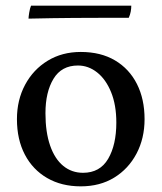

<svg xmlns="http://www.w3.org/2000/svg" viewBox="-20 -651 572 680"><path d="M266 9Q198 9 147 -20.5Q96 -50 68 -103.5Q40 -157 40 -229Q40 -297 69 -351Q98 -405 149 -436Q200 -467 266 -467Q337 -467 387.5 -437Q438 -407 465 -353.5Q492 -300 492 -229Q492 -161 463.5 -107Q435 -53 384.5 -22Q334 9 266 9ZM274 -39Q334 -39 363 -88.5Q392 -138 392 -217Q392 -279 373.5 -324.5Q355 -370 324 -394.5Q293 -419 256 -419Q198 -419 169.5 -372Q141 -325 141 -250Q141 -183 157.5 -135.5Q174 -88 204 -63.5Q234 -39 274 -39ZM81 -585Q81 -591 83.5 -606.5Q86 -622 90 -631H445Q445 -621 443 -610Q441 -599 436 -588Q420 -588 368 -588Q316 -588 241.5 -587.5Q167 -587 81 -585Z"/></svg>

Font: Vollkorn
Style: Regular
Weight: 400
Designer: Friedrich Althausen
Foundry: Friedrich Althausen
Version: Version 5.001